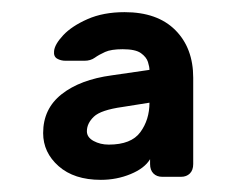

<svg xmlns="http://www.w3.org/2000/svg" viewBox="-20 -725 404 316"><path d="M146 -429Q102 -429 76.5 -451.5Q51 -474 51 -506Q51 -546 81.5 -570Q112 -594 164 -601L226 -610Q226 -615 223.5 -623Q221 -631 212 -637.5Q203 -644 182 -644Q163 -644 153 -639.5Q143 -635 136 -630Q129 -625 119 -625H88Q80 -625 74 -628.5Q68 -632 69 -641Q70 -652 84 -667Q98 -682 124 -693.5Q150 -705 185 -705Q239 -705 268.5 -675.5Q298 -646 298 -597V-455Q298 -445 292.5 -439.5Q287 -434 278 -434H247Q238 -434 232.5 -439.5Q227 -445 227 -455V-463Q218 -448 195 -438.5Q172 -429 146 -429ZM159 -487Q196 -487 211 -507.5Q226 -528 226 -556L182 -549Q146 -544 134.5 -533Q123 -522 123 -509Q123 -499 134 -493Q145 -487 159 -487Z"/></svg>

Font: DVN-Rubik
Style: Regular
Weight: 400
Designer: Hubert and Fischer
Foundry: Hubert & Fischer
Version: Version 2.102